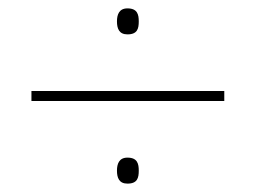

<svg xmlns="http://www.w3.org/2000/svg" viewBox="-20 -582 610 458"><path d="M284 -500C308 -500 311 -514 311 -531C311 -547 308 -562 284 -562C264 -562 259 -547 259 -531C259 -514 264 -500 284 -500ZM55 -341H515V-365H55ZM284 -144C308 -144 311 -158 311 -175C311 -191 308 -206 284 -206C264 -206 259 -191 259 -175C259 -158 264 -144 284 -144Z"/></svg>

Font: Noto Sans Lao UI Thin
Style: Regular
Weight: 100
Designer: Monotype Design Team
Foundry: Monotype Imaging Inc.
Version: Version 2.000